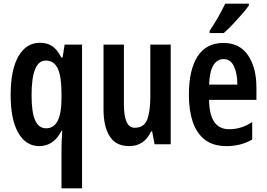

<svg xmlns="http://www.w3.org/2000/svg" viewBox="-20 -786 1452 1046"><path d="M315 24Q315 -10 319 -73H315Q272 10 194 10Q121 10 79.5 -62.5Q38 -135 38 -268Q38 -406 80.5 -479.5Q123 -553 198 -553Q237 -553 264.5 -534.5Q292 -516 314 -473H321L332 -543H427V240H315ZM231 -87Q315 -87 315 -249V-276Q315 -370 294.5 -413Q274 -456 229 -456Q152 -456 152 -267Q152 -174 171.5 -130.5Q191 -87 231 -87Z M910 -543V0H822L809 -70H803Q766 10 684 10Q611 10 577.5 -43.5Q544 -97 544 -189V-543H655V-219Q655 -90 713 -90Q764 -90 781.5 -133.5Q799 -177 799 -262V-543Z M1197 -552Q1286 -552 1331.5 -484.5Q1377 -417 1377 -309V-242H1119Q1121 -82 1228 -82Q1261 -82 1291 -91Q1321 -100 1354 -121V-26Q1293 10 1214 10Q1141 10 1096 -25Q1051 -60 1030 -122.5Q1009 -185 1009 -268Q1009 -406 1056.5 -479Q1104 -552 1197 -552ZM1198 -464Q1163 -464 1142.5 -430.5Q1122 -397 1119 -325H1273Q1273 -386 1254.5 -425Q1236 -464 1198 -464ZM1336 -757Q1323 -737 1299 -709.5Q1275 -682 1248.5 -654Q1222 -626 1199 -606H1122V-618Q1149 -658 1170 -695.5Q1191 -733 1207 -766H1336Z"/></svg>

Font: Noto Sans Lao ExtraCondensed SemiBold
Style: Regular
Weight: 600
Width: 2
Designer: Monotype Design Team
Foundry: Monotype Imaging Inc.
Version: Version 2.003; ttfautohint (v1.8.4.7-5d5b)